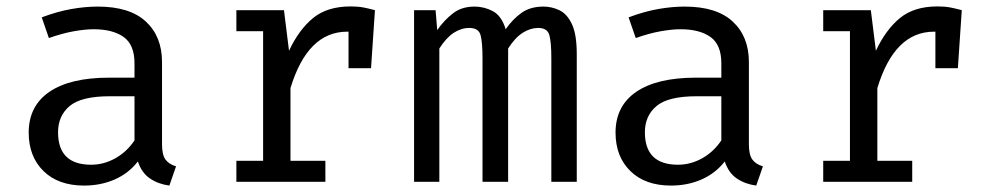

<svg xmlns="http://www.w3.org/2000/svg" viewBox="-20 -572 3117 604"><path d="M489.7 -117.9Q489.7 -85.1 500.5 -70.3Q511.3 -55.4 533.8 -48.7L512.8 11.8Q477.9 7.2 451.8 -10.5Q425.6 -28.2 413.8 -64.1Q384.6 -26.7 340.8 -7.4Q296.9 11.8 244.6 11.8Q163.6 11.8 116.9 -33.8Q70.3 -79.5 70.3 -154.9Q70.3 -238.5 135.4 -283.1Q200.5 -327.7 323.6 -327.7H403.1V-372.8Q403.1 -431.3 369 -455.6Q334.9 -480 274.4 -480Q247.7 -480 211.8 -473.6Q175.9 -467.2 133.8 -452.3L111.3 -517.4Q160.5 -535.9 204.4 -543.6Q248.2 -551.3 287.7 -551.3Q388.2 -551.3 439 -504.1Q489.7 -456.9 489.7 -376.9ZM266.7 -53.8Q306.7 -53.8 342.8 -74.1Q379 -94.4 403.1 -130.3V-269.2H325.1Q235.9 -269.2 199.2 -238.5Q162.6 -207.7 162.6 -155.9Q162.6 -53.8 266.7 -53.8Z M723.6 0V-66.2H807.7V-473.8H723.6V-540H873.3L889.2 -412.3Q920.5 -479 965.1 -515.4Q1009.7 -551.8 1083.1 -551.8Q1105.6 -551.8 1123.3 -548.5Q1141 -545.1 1159.5 -540L1147.2 -357.4H1076.4V-472.3Q1074.4 -472.3 1071.8 -472.3Q947.7 -472.3 893.8 -294.9V-66.2H1003.6V0Z M1689.7 -551.3Q1715.4 -551.3 1739.5 -540Q1763.6 -528.7 1779 -496.4Q1794.4 -464.1 1794.4 -402.1V0H1714.4V-388.2Q1714.4 -439 1708.2 -461.5Q1702.1 -484.1 1672.8 -484.1Q1648.7 -484.1 1624.6 -469Q1600.5 -453.8 1578.5 -419.5V0H1497.9V-388.2Q1497.9 -439 1491.8 -461.5Q1485.6 -484.1 1456.4 -484.1Q1431.3 -484.1 1407.7 -469Q1384.1 -453.8 1362.1 -419.5V0H1282.6V-540H1350.3L1355.4 -477.4Q1377.4 -508.7 1404.9 -530Q1432.3 -551.3 1472.8 -551.3Q1503.6 -551.3 1530.8 -536.7Q1557.9 -522.1 1570.8 -480Q1592.8 -511.8 1620.5 -531.5Q1648.2 -551.3 1689.7 -551.3Z M2335.9 -117.9Q2335.9 -85.1 2346.7 -70.3Q2357.4 -55.4 2380 -48.7L2359 11.8Q2324.1 7.2 2297.9 -10.5Q2271.8 -28.2 2260 -64.1Q2230.8 -26.7 2186.9 -7.4Q2143.1 11.8 2090.8 11.8Q2009.7 11.8 1963.1 -33.8Q1916.4 -79.5 1916.4 -154.9Q1916.4 -238.5 1981.5 -283.1Q2046.7 -327.7 2169.7 -327.7H2249.2V-372.8Q2249.2 -431.3 2215.1 -455.6Q2181 -480 2120.5 -480Q2093.8 -480 2057.9 -473.6Q2022.1 -467.2 1980 -452.3L1957.4 -517.4Q2006.7 -535.9 2050.5 -543.6Q2094.4 -551.3 2133.8 -551.3Q2234.4 -551.3 2285.1 -504.1Q2335.9 -456.9 2335.9 -376.9ZM2112.8 -53.8Q2152.8 -53.8 2189 -74.1Q2225.1 -94.4 2249.2 -130.3V-269.2H2171.3Q2082.1 -269.2 2045.4 -238.5Q2008.7 -207.7 2008.7 -155.9Q2008.7 -53.8 2112.8 -53.8Z M2569.7 0V-66.2H2653.8V-473.8H2569.7V-540H2719.5L2735.4 -412.3Q2766.7 -479 2811.3 -515.4Q2855.9 -551.8 2929.2 -551.8Q2951.8 -551.8 2969.5 -548.5Q2987.2 -545.1 3005.6 -540L2993.3 -357.4H2922.6V-472.3Q2920.5 -472.3 2917.9 -472.3Q2793.8 -472.3 2740 -294.9V-66.2H2849.7V0Z"/></svg>

Font: FiraCode Nerd Font
Style: Regular
Weight: 400
Designer: Carrois Corporate, Edenspiekermann AG, Nikita Prokopov
Foundry: Carrois Corporate, Edenspiekermann AG, Nikita Prokopov
Version: Version 6.002;Nerd Fonts 2.2.2